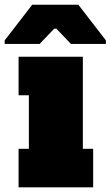

<svg xmlns="http://www.w3.org/2000/svg" viewBox="-61 -798 471 818"><path d="M292 -164.1H335.9V0H18.1V-164.1H62V-392.1H18.1V-556.2H292ZM-41 -610.8V-626L76.2 -777.8H272.9L390.1 -626V-610.8H241.2L179.2 -675.8H169.9L107.9 -610.8Z"/></svg>

Font: AlfaSlabOne-Regular
Style: Regular
Weight: 400
Designer: JM Sole
Foundry: JM Sole
Version: Version 1.001